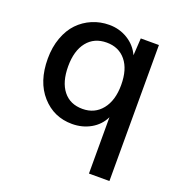

<svg xmlns="http://www.w3.org/2000/svg" viewBox="-130 -621 887 942"><g transform="rotate(20 313.5 -150.0)"><path d="M437 210V-84Q415.5 -39.6 372.1 -14.9Q328.6 9.8 274.9 9.8Q179.7 9.8 116.9 -60.8Q54.2 -131.3 54.2 -251Q54.2 -311.5 72.3 -360.8Q90.3 -410.2 121.3 -442.4Q152.3 -474.6 193.8 -492.2Q235.4 -509.8 282.2 -509.8Q335.9 -509.8 379.4 -482.9Q422.9 -456.1 443.8 -410.2L449.2 -500H543.9V210ZM297.9 -77.1Q361.3 -77.1 399.2 -124.3Q437 -171.4 437 -252Q437 -334 400.1 -378.9Q363.3 -423.8 299.8 -423.8Q234.9 -423.8 198 -377.7Q161.1 -331.5 161.1 -250Q161.1 -168 197 -122.6Q232.9 -77.1 297.9 -77.1Z"/></g></svg>

Font: Work Sans Medium
Style: Regular
Weight: 500
Designer: Wei Huang
Foundry: Wei Huang
Version: Version 2.012